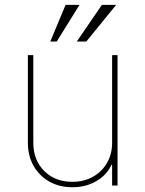

<svg xmlns="http://www.w3.org/2000/svg" viewBox="-20 -776 608 803"><path d="M448.9 -179V-545.5H471.6V0H448.9V-86.6H446Q426.8 -44 383 -18.5Q339.1 7.1 282.7 7.1Q228 7.1 186.1 -16.7Q144.2 -40.5 120.4 -82.4Q96.6 -124.3 96.6 -179V-545.5H119.3V-179Q119.3 -106.5 164.8 -61.1Q210.2 -15.6 282.7 -15.6Q331 -15.6 368.4 -36.6Q405.9 -57.5 427.4 -94.5Q448.9 -131.4 448.9 -179ZM301.1 -602.3 406.2 -755.7H465.9L340.9 -602.3ZM190.3 -602.3 254.3 -755.7H312.5L217.3 -602.3Z"/></svg>

Font: Inter Thin BETA
Style: Regular
Weight: 100
Designer: Rasmus Andersson
Foundry: rsms
Version: Version 3.011;git-f93a4a705